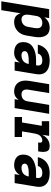

<svg xmlns="http://www.w3.org/2000/svg" viewBox="1034 -1641 783 2949"><g transform="rotate(90 1425.5 -166.5)"><path d="M-29 205H107L156 -92Q164 -63 181 -38.5Q198 -14 226.5 -3Q255 8 287 8Q317 8 347.5 0Q378 -8 405 -26.5Q432 -45 452 -71.5Q472 -98 482.5 -127.5Q493 -157 498 -188L516 -298Q522 -331 523 -365Q524 -399 516.5 -430.5Q509 -462 491 -488Q473 -514 443 -526Q413 -538 379 -538Q349 -538 318.5 -530Q288 -522 261.5 -502Q235 -482 217 -456L229 -530H92ZM248 -105Q227 -105 209 -115.5Q191 -126 183.5 -145.5Q176 -165 176 -186.5Q176 -208 179 -229L197 -339Q201 -363 216.5 -385Q232 -407 256 -416Q280 -425 304 -425Q325 -425 343.5 -417.5Q362 -410 372.5 -393.5Q383 -377 384.5 -357Q386 -337 383 -316L364 -206Q360 -179 344.5 -154Q329 -129 302 -117Q275 -105 248 -105Z M762 8Q791 8 819.5 -1.5Q848 -11 871.5 -32Q895 -53 911 -79L898 0H1035L1090 -335Q1096 -371 1091 -406Q1086 -441 1065.5 -468Q1045 -495 1014.5 -510.5Q984 -526 949.5 -532Q915 -538 878 -538Q839 -538 799 -528.5Q759 -519 724 -494Q689 -469 667 -432.5Q645 -396 637 -356H773Q777 -378 794.5 -395.5Q812 -413 834.5 -419Q857 -425 878 -425Q900 -425 920.5 -418.5Q941 -412 950.5 -393.5Q960 -375 957 -353L953 -329H885Q856 -329 827 -327Q798 -325 769 -318Q740 -311 711.5 -299Q683 -287 658 -268Q633 -249 618.5 -221.5Q604 -194 600 -165Q594 -129 601.5 -94Q609 -59 633.5 -35Q658 -11 692 -1.5Q726 8 762 8ZM803 -105Q785 -105 768.5 -110Q752 -115 743 -129.5Q734 -144 737 -162Q739 -176 750.5 -186.5Q762 -197 775.5 -201.5Q789 -206 802.5 -209Q816 -212 830 -213.5Q844 -215 857.5 -215.5Q871 -216 885 -216H934L933 -213Q929 -183 910.5 -156Q892 -129 862 -117Q832 -105 803 -105Z M1354 8Q1379 8 1404 1Q1429 -6 1449.5 -23.5Q1470 -41 1485 -63L1474 0H1611L1699 -530H1562L1506 -191Q1502 -167 1487 -145.5Q1472 -124 1448 -114.5Q1424 -105 1400 -105Q1380 -105 1362.5 -113Q1345 -121 1336 -138Q1327 -155 1326 -174.5Q1325 -194 1329 -214L1381 -530H1244L1195 -233Q1189 -197 1189 -162Q1189 -127 1199.5 -95Q1210 -63 1232.5 -39Q1255 -15 1287.5 -3.5Q1320 8 1354 8Z M1748 0H2055V-113H1969L2001 -304Q2004 -325 2011.5 -346Q2019 -367 2032.5 -385.5Q2046 -404 2066.5 -414.5Q2087 -425 2108 -425Q2119 -425 2128.5 -420Q2138 -415 2140.5 -404.5Q2143 -394 2142 -383Q2141 -372 2139 -361H2276Q2279 -381 2282 -401.5Q2285 -422 2284.5 -442Q2284 -462 2279.5 -481Q2275 -500 2263 -514.5Q2251 -529 2231.5 -533.5Q2212 -538 2192 -538Q2158 -538 2124 -525Q2090 -512 2064 -484.5Q2038 -457 2021 -425L2038 -530H1813V-417H1883L1832 -113H1748Z M2490 8Q2519 8 2547.5 -1.5Q2576 -11 2599.5 -32Q2623 -53 2639 -79L2626 0H2763L2818 -335Q2824 -371 2819 -406Q2814 -441 2793.5 -468Q2773 -495 2742.5 -510.5Q2712 -526 2677.5 -532Q2643 -538 2606 -538Q2567 -538 2527 -528.5Q2487 -519 2452 -494Q2417 -469 2395 -432.5Q2373 -396 2365 -356H2501Q2505 -378 2522.5 -395.5Q2540 -413 2562.5 -419Q2585 -425 2606 -425Q2628 -425 2648.5 -418.5Q2669 -412 2678.5 -393.5Q2688 -375 2685 -353L2681 -329H2613Q2584 -329 2555 -327Q2526 -325 2497 -318Q2468 -311 2439.5 -299Q2411 -287 2386 -268Q2361 -249 2346.5 -221.5Q2332 -194 2328 -165Q2322 -129 2329.5 -94Q2337 -59 2361.5 -35Q2386 -11 2420 -1.5Q2454 8 2490 8ZM2531 -105Q2513 -105 2496.5 -110Q2480 -115 2471 -129.5Q2462 -144 2465 -162Q2467 -176 2478.5 -186.5Q2490 -197 2503.5 -201.5Q2517 -206 2530.5 -209Q2544 -212 2558 -213.5Q2572 -215 2585.5 -215.5Q2599 -216 2613 -216H2662L2661 -213Q2657 -183 2638.5 -156Q2620 -129 2590 -117Q2560 -105 2531 -105Z"/></g></svg>

Font: Iosevka Sparkle XBdObl
Style: Regular
Weight: 800
Italic angle: -9°
Designer: Belleve Invis
Foundry: Belleve Invis
Version: Version 4.5.0; ttfautohint (v1.8.3)